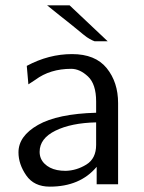

<svg xmlns="http://www.w3.org/2000/svg" viewBox="-20 -688 539 717"><path d="M49 -119Q49 -180 122 -221.5Q195 -263 339 -267V-309Q339 -374 308.5 -402.5Q278 -431 246 -431Q167 -431 112 -390L86 -373L80 -442Q162 -486 249 -486Q336 -486 378.5 -433.5Q421 -381 421 -303V0H341V-65Q279 9 166 9Q107 9 78 -33Q49 -75 49 -119ZM128 -121Q128 -95 146 -77Q164 -59 193 -53Q208 -50 225 -50Q266 -51 302.5 -73.5Q339 -96 339 -147V-231Q246 -229 187 -200Q128 -171 128 -121ZM156 -668H240L382 -534H333Q328 -536 324.5 -537.5Q321 -539 315 -542.5Q309 -546 304.5 -549Q300 -552 289.5 -560.5Q279 -569 269.5 -577Q260 -585 240.5 -600.5Q221 -616 202 -631Z"/></svg>

Font: Coval
Style: Light
Weight: 300
Foundry: Context Ltd
Version: Version 001.000